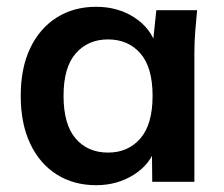

<svg xmlns="http://www.w3.org/2000/svg" viewBox="-20 -535 660 565"><path d="M263 10Q197 10 147 -21.5Q97 -53 69 -112Q41 -171 41 -253Q41 -335 69 -393.5Q97 -452 147 -483.5Q197 -515 263 -515Q327 -515 375.5 -483.5Q424 -452 440 -399H429L440 -505H560Q557 -474 554.5 -442Q552 -410 552 -379V0H428L427 -104H439Q423 -52 374 -21Q325 10 263 10ZM298 -86Q357 -86 393 -127.5Q429 -169 429 -253Q429 -337 393 -378Q357 -419 298 -419Q239 -419 203 -378Q167 -337 167 -253Q167 -169 202.5 -127.5Q238 -86 298 -86Z"/></svg>

Font: Mulish ExtraLight
Style: Regular
Weight: 200
Designer: Vernon Adams
Foundry: Vernon Adams
Version: Version 3.603